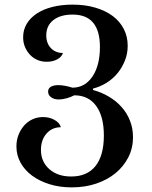

<svg xmlns="http://www.w3.org/2000/svg" viewBox="-20 -800 656 830"><path d="M429 -214Q429 -297 395.5 -342.5Q362 -388 301 -388Q286 -380 267.5 -375Q249 -370 234 -370Q214 -370 201 -379.5Q188 -389 188 -404Q188 -418 200 -425Q212 -432 232 -432Q245 -432 261.5 -429Q278 -426 293 -421Q347 -421 379.5 -469Q412 -517 412 -597Q412 -737 294 -737Q241 -737 210.5 -713Q180 -689 180 -647Q180 -613 200 -592Q220 -571 252 -571Q247 -554 227.5 -543.5Q208 -533 182 -533Q160 -533 141.5 -541Q123 -549 109.5 -563.5Q96 -578 88 -597Q80 -616 80 -639Q80 -671 95.5 -697Q111 -723 139 -741.5Q167 -760 206.5 -770Q246 -780 294 -780Q348 -780 392 -767Q436 -754 467 -731Q498 -708 515 -675Q532 -642 532 -602Q532 -568 520 -538Q508 -508 488 -483.5Q468 -459 440.5 -442Q413 -425 382 -417V-411Q419 -401 451 -382Q483 -363 506 -337Q529 -311 542 -278Q555 -245 555 -207Q555 -160 535 -120.5Q515 -81 480 -52Q445 -23 396.5 -6.5Q348 10 290 10Q238 10 194.5 -3.5Q151 -17 119 -40.5Q87 -64 69 -96.5Q51 -129 51 -167Q51 -194 60 -217Q69 -240 84.5 -257.5Q100 -275 121 -284.5Q142 -294 166 -294Q194 -294 216 -281.5Q238 -269 243 -250Q205 -250 181 -222.5Q157 -195 157 -152Q157 -101 193 -69Q229 -37 288 -37Q357 -37 393 -82.5Q429 -128 429 -214Z"/></svg>

Font: Libre Baskerville
Style: Regular
Weight: 400
Designer: Pablo Impallari, Rodrigo Fuenzalida
Foundry: Pablo Impallari, Rodrigo Fuenzalida
Version: Version 1.000; ttfautohint (v0.93) -l 8 -r 50 -G 200 -x 14 -